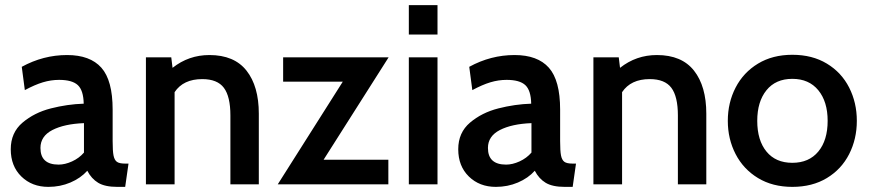

<svg xmlns="http://www.w3.org/2000/svg" viewBox="-20 -720 3397 750"><path d="M22 -137Q22 -202 68 -241Q114 -280 178.5 -296.5Q243 -313 307 -315Q306 -367 284 -387.5Q262 -408 211 -408Q179 -408 147.5 -398.5Q116 -389 77 -368L65 -459Q149 -505 242 -505Q332 -505 376 -455.5Q420 -406 420 -292V-169Q420 -130 423.5 -112.5Q427 -95 436.5 -88Q446 -81 468 -81H482L469 10H438Q390 10 363.5 -6Q337 -22 321 -53Q295 -24 255 -7Q215 10 169 10Q105 10 63.5 -30.5Q22 -71 22 -137ZM308 -124V-239Q231 -236 184.5 -212Q138 -188 138 -142Q138 -77 209 -77Q234 -77 261.5 -89.5Q289 -102 308 -124Z M550 -496H649L654 -455Q717 -505 798 -505Q895 -505 943 -444Q991 -383 991 -276V0H880V-269Q880 -343 854.5 -377Q829 -411 770 -411Q696 -411 662 -360V0H550Z M1244 -96H1497V0H1065L1319 -401H1086V-496H1498Z M1577 -700H1689V-585H1577ZM1577 -496H1689V0H1577Z M1770 -137Q1770 -202 1816 -241Q1862 -280 1926.5 -296.5Q1991 -313 2055 -315Q2054 -367 2032 -387.5Q2010 -408 1959 -408Q1927 -408 1895.5 -398.5Q1864 -389 1825 -368L1813 -459Q1897 -505 1990 -505Q2080 -505 2124 -455.5Q2168 -406 2168 -292V-169Q2168 -130 2171.5 -112.5Q2175 -95 2184.5 -88Q2194 -81 2216 -81H2230L2217 10H2186Q2138 10 2111.5 -6Q2085 -22 2069 -53Q2043 -24 2003 -7Q1963 10 1917 10Q1853 10 1811.5 -30.5Q1770 -71 1770 -137ZM2056 -124V-239Q1979 -236 1932.5 -212Q1886 -188 1886 -142Q1886 -77 1957 -77Q1982 -77 2009.5 -89.5Q2037 -102 2056 -124Z M2298 -496H2397L2402 -455Q2465 -505 2546 -505Q2643 -505 2691 -444Q2739 -383 2739 -276V0H2628V-269Q2628 -343 2602.5 -377Q2577 -411 2518 -411Q2444 -411 2410 -360V0H2298Z M2823 -248Q2823 -319 2853.5 -378Q2884 -437 2941 -471.5Q2998 -506 3075 -506Q3153 -506 3210 -471.5Q3267 -437 3297 -378Q3327 -319 3327 -248Q3327 -177 3297 -118Q3267 -59 3210 -24.5Q3153 10 3075 10Q2998 10 2941 -24.5Q2884 -59 2853.5 -118Q2823 -177 2823 -248ZM3213 -248Q3213 -323 3176.5 -367.5Q3140 -412 3075 -412Q3010 -412 2974 -367.5Q2938 -323 2938 -248Q2938 -172 2974 -128Q3010 -84 3075 -84Q3140 -84 3176.5 -128Q3213 -172 3213 -248Z"/></svg>

Font: Cabin SemiBold
Style: Regular
Weight: 600
Designer: Pablo Impallari
Foundry: Pablo Impallari. http://www.impallari.com Igino Marini. http://www.ikern.com
Version: Version 2.001